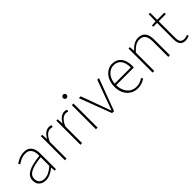

<svg xmlns="http://www.w3.org/2000/svg" viewBox="199 -1846 2967 2967"><g transform="rotate(-45 1683.0 -362.0)"><path d="M218 13C288 13 354 -26 408 -70H411L416 0H446V-341C446 -448 408 -540 284 -540C198 -540 125 -496 92 -472L110 -443C144 -470 207 -507 282 -507C391 -507 413 -414 410 -329C173 -302 66 -247 66 -130C66 -30 136 13 218 13ZM221 -20C157 -20 103 -50 103 -131C103 -220 181 -273 410 -298V-109C341 -50 284 -20 221 -20Z M641 0H677V-364C718 -468 776 -505 823 -505C844 -505 853 -503 870 -496L879 -529C861 -538 846 -540 828 -540C765 -540 714 -492 679 -428H677L671 -527H641Z M980 0H1016V-364C1057 -468 1115 -505 1162 -505C1183 -505 1192 -503 1209 -496L1218 -529C1200 -538 1185 -540 1167 -540C1104 -540 1053 -492 1018 -428H1016L1010 -527H980Z M1319 0H1355V-527H1319ZM1338 -660C1358 -660 1377 -675 1377 -698C1377 -723 1358 -737 1338 -737C1317 -737 1300 -723 1300 -698C1300 -675 1317 -660 1338 -660Z M1672 0H1715L1912 -527H1875L1750 -187C1733 -136 1713 -83 1695 -37H1691C1673 -83 1654 -136 1636 -187L1512 -527H1472Z M2225 13C2303 13 2348 -13 2388 -37L2372 -68C2332 -39 2287 -20 2227 -20C2103 -20 2022 -122 2022 -261H2408C2410 -274 2410 -286 2410 -297C2410 -453 2333 -540 2211 -540C2094 -540 1984 -434 1984 -262C1984 -90 2092 13 2225 13ZM2022 -294C2033 -427 2117 -507 2211 -507C2310 -507 2375 -437 2375 -294Z M2557 0H2593V-403C2660 -472 2708 -507 2773 -507C2863 -507 2900 -450 2900 -334V0H2936V-339C2936 -475 2885 -540 2777 -540C2704 -540 2649 -498 2595 -443H2593L2587 -527H2557Z M3273 13C3291 13 3324 4 3355 -7L3343 -37C3324 -28 3296 -20 3276 -20C3199 -20 3184 -67 3184 -135V-494H3340V-527H3184V-681H3153L3149 -527L3065 -522V-494H3149V-140C3149 -48 3175 13 3273 13Z"/></g></svg>

Font: Noto Sans Japanese Thin
Style: Regular
Weight: 100
Designer: Ryoko NISHIZUKA (kana & ideographs); Paul D. Hunt (Latin, Greek & Cyrillic); Wenlong ZHANG (bopomofo); Sandoll Communica
Foundry: Adobe Systems Incorporated
Version: Version 1.000;PS 1;hotconv 1.0.78;makeotf.lib2.5.61930